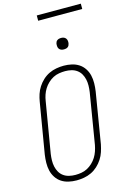

<svg xmlns="http://www.w3.org/2000/svg" viewBox="-160 -1181 845 1263"><g transform="rotate(-15 262.5 -550.0)"><path d="M199 8Q171 8 144.5 2Q118 -4 96.5 -18Q75 -32 60.5 -54Q46 -76 40 -101.5Q34 -127 34.5 -155Q35 -183 39 -210L97 -555Q101 -580 109 -604.5Q117 -629 131.5 -651.5Q146 -674 166 -692.5Q186 -711 210 -722.5Q234 -734 260 -738.5Q286 -743 310 -743Q338 -743 364.5 -737Q391 -731 412.5 -717Q434 -703 448.5 -681Q463 -659 469 -633.5Q475 -608 474.5 -580Q474 -552 470 -525L413 -180Q408 -155 400 -130.5Q392 -106 377.5 -83.5Q363 -61 343 -42.5Q323 -24 299 -12.5Q275 -1 249 3.5Q223 8 199 8ZM200 -29Q220 -29 241 -32.5Q262 -36 281 -46Q300 -56 316.5 -71.5Q333 -87 344.5 -105.5Q356 -124 363 -144.5Q370 -165 374 -186L431 -531Q434 -552 434.5 -574Q435 -596 430.5 -616.5Q426 -637 416 -654.5Q406 -672 389.5 -684Q373 -696 352.5 -701Q332 -706 310 -706Q290 -706 268.5 -702.5Q247 -699 228 -689Q209 -679 192.5 -663.5Q176 -648 164.5 -629.5Q153 -611 146 -590.5Q139 -570 136 -549L78 -204Q75 -183 74.5 -161Q74 -139 78.5 -118.5Q83 -98 93 -80.5Q103 -63 119.5 -51Q136 -39 157 -34Q178 -29 200 -29ZM341 -846Q331 -846 322.5 -849Q314 -852 308.5 -859Q303 -866 302 -875.5Q301 -885 302 -895Q303 -901 306 -907Q309 -913 315 -917Q321 -921 327.5 -922.5Q334 -924 340 -924Q350 -924 358.5 -921Q367 -918 372.5 -911Q378 -904 379.5 -894.5Q381 -885 379 -875Q378 -869 375 -863Q372 -857 366.5 -853Q361 -849 354 -847.5Q347 -846 341 -846ZM225 -1072V-1108H525V-1072Z"/></g></svg>

Font: Iosevka Term Curly XLt Obl
Style: Regular
Weight: 200
Italic angle: -9°
Designer: Belleve Invis
Foundry: Belleve Invis
Version: Version 32.3.0